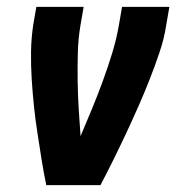

<svg xmlns="http://www.w3.org/2000/svg" viewBox="-20 -540 540 560"><path d="M115 0Q107 -38 101 -76.5Q95 -115 89 -153.5Q83 -192 79 -230.5Q75 -269 72.5 -308.5Q70 -348 70.5 -388Q71 -428 77 -468L86 -520H224L215 -468Q208 -427 207 -386Q206 -345 206.5 -304Q207 -263 209.5 -223Q212 -183 215 -143Q232 -183 248.5 -223Q265 -263 280 -304Q295 -345 307.5 -386Q320 -427 327 -468L336 -520H474L465 -468Q459 -428 445.5 -388Q432 -348 416.5 -308.5Q401 -269 384 -230.5Q367 -192 349 -153.5Q331 -115 312 -76.5Q293 -38 273 0Z"/></svg>

Font: Iosevka Term Curly Hv Obl
Style: Regular
Weight: 900
Italic angle: -9°
Designer: Belleve Invis
Foundry: Belleve Invis
Version: Version 32.3.0